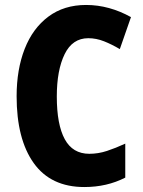

<svg xmlns="http://www.w3.org/2000/svg" viewBox="-20 -744 577 774"><path d="M336 -590Q272 -590 240.5 -525.5Q209 -461 209 -355Q209 -242 241 -183Q273 -124 340 -124Q376 -124 411 -135.5Q446 -147 485 -165V-28Q411 10 320 10Q185 10 116 -86.5Q47 -183 47 -356Q47 -464 79.5 -547Q112 -630 175 -677Q238 -724 327 -724Q374 -724 419.5 -711.5Q465 -699 508 -675L463 -546Q431 -565 399.5 -577.5Q368 -590 336 -590Z"/></svg>

Font: Noto Sans Sinhala Condensed ExtraBold
Style: Regular
Weight: 800
Width: 3
Designer: Jelle Bosma - Monotype Design Team
Foundry: Monotype Imaging Inc.
Version: Version 2.006; ttfautohint (v1.8.4.7-5d5b)